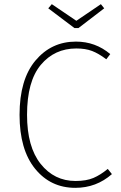

<svg xmlns="http://www.w3.org/2000/svg" viewBox="-20 -893 583 923"><path d="M345 -693Q439 -693 510 -633L491 -608Q454 -636 422.5 -648Q391 -660 347 -660Q242 -660 176 -581Q110 -502 110 -341Q110 -187 175.5 -105Q241 -23 343 -23Q395 -23 429 -37.5Q463 -52 498 -81L518 -56Q443 10 342 10Q223 10 148.5 -82Q74 -174 74 -341Q74 -511 150.5 -602Q227 -693 345 -693ZM481 -853 357 -758H338L212 -853L229 -873L347 -793L465 -873Z"/></svg>

Font: FiraSans
Style: Regular
Weight: 200
Designer: Carrois Corporate & Edenspiekermann AG
Foundry: Carrois Corporate GbR & Edenspiekermann AG
Version: Version 3.106;PS 003.106;hotconv 1.0.70;makeotf.lib2.5.58329